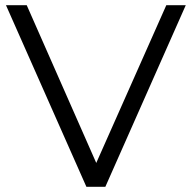

<svg xmlns="http://www.w3.org/2000/svg" viewBox="-20 -720 738 740"><path d="M696 -700 386 0H313L3 -700H83L351 -92L621 -700Z"/></svg>

Font: APTA Sans Regular
Style: Regular
Weight: 400
Version: Version 7.200